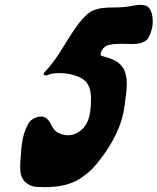

<svg xmlns="http://www.w3.org/2000/svg" viewBox="-20 -770 648 790"><path d="M164.6 0Q154.3 0 130.4 -1Q106.4 -2 84 -20.5Q66.9 -37.6 64 -63Q63 -72.8 63 -84Q63 -102.1 65.4 -124.5Q68.4 -184.1 78.6 -219.2Q84 -237.3 95.2 -258.8Q106.4 -280.3 134.3 -288.6Q142.6 -290.5 148.9 -290.5Q163.1 -290.5 173.3 -281.2Q183.6 -272 191.7 -254.6Q199.7 -237.3 213.9 -226.6Q236.8 -213.4 258.8 -213.4Q277.8 -213.4 296.4 -222.7Q333 -241.2 346.7 -288.1Q354.5 -315.9 354.5 -370.1Q353.5 -409.2 334.5 -433.1Q310.5 -457 263.2 -465.8Q243.7 -469.2 225.1 -469.2Q198.7 -469.2 184.8 -464.4Q170.9 -459.5 167.5 -459.5Q159.7 -460.9 159.7 -465.8Q159.7 -469.2 163.6 -473.1Q204.6 -515.6 248 -589.4L279.3 -638.7Q323.2 -705.1 357.9 -724.6Q380.9 -734.9 403.8 -737.3Q423.3 -739.3 446.8 -739.3Q486.8 -739.3 512.7 -744.1Q541.5 -750 558.6 -750Q576.7 -750 587.9 -742.7Q608.4 -725.6 608.4 -680.2Q608.4 -662.6 603.5 -646Q601.1 -637.7 592.8 -618.2Q584.5 -598.6 551.3 -590.8Q536.1 -588.9 520.5 -588.9L482.9 -589.8L463.9 -589.4Q448.2 -589.4 429 -585.2Q409.7 -581.1 399.4 -563.5Q394 -553.7 394 -547.4Q394 -546.4 394 -543.7Q394 -541 404.8 -538.1Q431.6 -531.7 453.4 -520.5Q475.1 -509.3 488.8 -486.8Q501.5 -461.4 501.5 -428.2L501 -404.3Q500.5 -393.6 492.2 -332.5Q477.1 -216.3 377.9 -95.7Q346.7 -58.1 307.1 -33.7Q253.9 0 164.6 0Z"/></svg>

Font: Weird Comic
Style: Italic
Weight: 400
Italic angle: -16°
Designer: GGBotNet
Foundry: GGBotNet
Version: 0.80